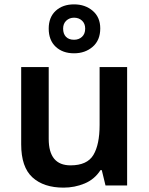

<svg xmlns="http://www.w3.org/2000/svg" viewBox="-20 -849 682 879"><path d="M562 -542V0H463L446 -70H440Q413 -28 367.5 -9Q322 10 271 10Q180 10 128.5 -37Q77 -84 77 -188V-542H203V-213Q203 -92 303 -92Q379 -92 407.5 -139.5Q436 -187 436 -277V-542ZM319 -605Q267 -605 235 -635Q203 -665 203 -718Q203 -770 235 -799.5Q267 -829 319 -829Q370 -829 404.5 -799.5Q439 -770 439 -719Q439 -665 404.5 -635Q370 -605 319 -605ZM319 -667Q341 -667 355.5 -680.5Q370 -694 370 -718Q370 -741 355.5 -754.5Q341 -768 319 -768Q298 -768 283.5 -754.5Q269 -741 269 -718Q269 -694 282 -680.5Q295 -667 319 -667Z"/></svg>

Font: Noto Sans Malayalam SemiBold
Style: Regular
Weight: 600
Designer: Jelle Bosma - Monotype Design Team
Foundry: Monotype Imaging Inc.
Version: Version 2.104; ttfautohint (v1.8.4.7-5d5b)